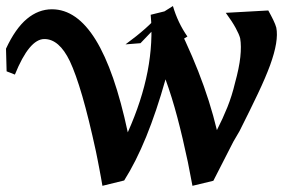

<svg xmlns="http://www.w3.org/2000/svg" viewBox="-53 -597 933 633"><path d="M284.7 15.6Q282.7 3.4 280 -11.2Q277.3 -25.9 274.4 -41.3Q271.5 -56.6 268.6 -71.3Q265.6 -85.9 263.2 -98.1Q239.7 -206.5 218.3 -280.3Q196.8 -354 177.2 -395.5Q142.1 -468.3 93.3 -468.3Q43.5 -468.3 -3.9 -351.1L-31.2 -361.8L-33.2 -436.5Q-2.4 -502.9 35.6 -534.7Q73.7 -566.4 118.2 -566.4Q200.2 -566.4 262.5 -465.6Q324.7 -364.7 368.2 -161.1V-160.6Q415 -265.1 433.6 -361.6Q452.1 -458 443.8 -548.3L507.3 -564Q562 -460 600.6 -361.8Q639.2 -263.7 662.1 -168Q681.6 -206.1 696.8 -243.9Q711.9 -281.7 721.7 -323.2Q735.4 -372.6 739.3 -408.9Q743.2 -445.3 738.8 -470.7Q735.4 -483.9 724.1 -504.6Q712.9 -525.4 691.4 -554.7L831.5 -562.5Q841.3 -544.9 848.1 -530.8Q855 -516.6 857.9 -505.9Q866.7 -462.4 837.4 -381.8Q822.3 -340.8 797.1 -287.8Q772 -234.9 736.8 -165L716.3 -129.9L650.4 -1L581.5 15.6L566.4 -62.5Q549.3 -143.6 531.5 -210.7Q513.7 -277.8 492.7 -335.4Q462.9 -229.5 429 -146.2Q395 -63 356.4 -2ZM564.9 -476.6 522.5 -450.7Q496.1 -480.5 478.5 -528.3Q458.5 -503.9 420.4 -465.3Q418.9 -463.4 410.2 -454.6L360.8 -450.7Q436.5 -506.3 469.2 -546.9L517.1 -577.1Q533.2 -522 564.9 -476.6Z"/></svg>

Font: IranNastaliq
Style: Regular
Weight: 400
Designer: Hossein Zahedi
Version: Version 1.5